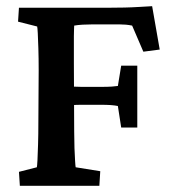

<svg xmlns="http://www.w3.org/2000/svg" viewBox="-20 -598 552 618"><path d="M43.9 0 41 -44.9 98.6 -59.6Q99.6 -63.5 100.6 -82.5Q101.6 -101.6 102.5 -133.3Q103.5 -165 103.5 -206.1L104.5 -371.1Q104.5 -411.1 103.5 -441.9Q102.5 -472.7 101.6 -491.2Q100.6 -509.8 99.6 -512.7L38.1 -528.3L41 -573.2H337.9Q356.4 -573.2 380.4 -573.7Q404.3 -574.2 428.2 -575.7Q452.1 -577.1 469.7 -578.1L494.1 -438.5L441.4 -431.6L405.3 -515.6Q395.5 -517.6 385.3 -518.6Q375 -519.5 364.3 -519.5H278.3Q262.7 -519.5 246.1 -518.6Q229.5 -517.6 218.8 -515.6Q218.8 -511.7 218.3 -503.4Q217.8 -495.1 217.8 -481.4Q217.8 -467.8 217.8 -446.3Q217.8 -424.8 217.8 -393.6L218.8 -174.8Q218.8 -146.5 219.7 -121.6Q220.7 -96.7 221.7 -80.1Q222.7 -63.5 223.6 -59.6L302.7 -46.9L299.8 0ZM370.1 -187.5 359.4 -256.8Q349.6 -258.8 336.4 -259.8Q323.2 -260.7 306.6 -260.7H242.2Q226.6 -260.7 213.4 -259.8Q200.2 -258.8 187.5 -257.8V-321.3Q198.2 -320.3 212.4 -319.3Q226.6 -318.4 242.2 -318.4H306.6Q326.2 -318.4 339.8 -319.3Q353.5 -320.3 359.4 -321.3L370.1 -386.7H421.9V-187.5Z"/></svg>

Font: Crimson Pro SemiBold
Style: Regular
Weight: 600
Designer: Jacques Le Bailly
Foundry: Baron von Fonthausen
Version: Version 1.003